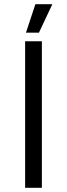

<svg xmlns="http://www.w3.org/2000/svg" viewBox="-20 -897 320 917"><path d="M230 -877H149L104 -741H166ZM100 0H180V-700H100Z"/></svg>

Font: Fixel Text Regular
Style: Regular
Weight: 400
Width: 4
Designer: AlfaBravo + MacPaw
Foundry: Kyrylo Tkachov, Marchela Mozhyna, Serhii Makarenko, Maria Weinstein, Zakhar Kryvoshyya
Version: Version 1.211